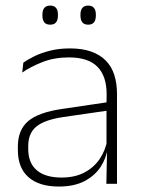

<svg xmlns="http://www.w3.org/2000/svg" viewBox="-20 -674 517 704"><path d="M370 0 372.5 -125 370.5 -131.5V-290.5L371 -328.5Q371 -395 337.2 -429.2Q303.5 -463.5 232.5 -463.5Q179 -463.5 135.8 -446.5Q92.5 -429.5 61.5 -408L65.5 -444Q82 -456 106.5 -468Q131 -480 163.8 -488.2Q196.5 -496.5 236.5 -496.5Q281.5 -496.5 314 -485Q346.5 -473.5 367.8 -452Q389 -430.5 399 -399.5Q409 -368.5 409 -329V0ZM196 10Q123.5 10 84.5 -24.2Q45.5 -58.5 45.5 -124V-136.5Q45.5 -197.5 83.2 -229.8Q121 -262 207.5 -274.5L380 -300L382 -269.5L213 -245Q144.5 -235 114 -210.5Q83.5 -186 83.5 -138.5V-128Q83.5 -76.5 114.8 -49.8Q146 -23 206 -23Q254.5 -23 289.5 -41.5Q324.5 -60 345.8 -91.5Q367 -123 373.5 -162L384 -132H375Q370 -94.5 349 -62.2Q328 -30 290 -10Q252 10 196 10ZM164 -583.5Q149.5 -583.5 142.5 -592Q135.5 -600.5 135.5 -617.5V-620.5Q135.5 -636.5 142.5 -645Q149.5 -653.5 164 -653.5Q178.5 -653.5 185.5 -645Q192.5 -636.5 192.5 -620.5V-617.5Q192.5 -600.5 185.5 -592Q178.5 -583.5 164 -583.5ZM303.5 -583.5Q289 -583.5 282 -592Q275 -600.5 275 -617.5V-620.5Q275 -636.5 282 -645Q289 -653.5 303.5 -653.5Q317.5 -653.5 324.5 -645Q331.5 -636.5 331.5 -620.5V-617.5Q331.5 -600.5 324.5 -592Q317.5 -583.5 303.5 -583.5Z"/></svg>

Font: Anek Bangla
Style: Extra-light
Weight: 200
Designer: Sulekha Rajkumar (Bangla), Yesha Goshar (Latin)
Foundry: Ek Type
Version: Version 1.002;March 21, 2022;FontCreator 13.0.0.2683 64-bit